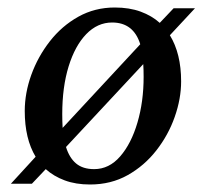

<svg xmlns="http://www.w3.org/2000/svg" viewBox="-20 -482 548 512"><path d="M9 8 75 -64Q46 -112 46 -186Q46 -234 63.5 -282.5Q81 -331 113 -372Q145 -413 189 -437.5Q233 -462 286 -462Q325 -462 355 -451Q385 -440 406 -421L443 -460H500L433 -388Q463 -339 463 -265Q463 -219 446 -170.5Q429 -122 397 -81Q365 -40 320.5 -15Q276 10 220 10Q182 10 152.5 -1Q123 -12 102 -31L65 8ZM146 -178Q146 -158 147 -141L354 -364Q336 -422 279 -422Q240 -422 210 -391Q180 -360 163 -305Q146 -250 146 -178ZM231 -31Q271 -31 300.5 -65Q330 -99 346.5 -155Q363 -211 363 -277Q363 -296 362 -311L156 -90Q165 -61 183 -46Q201 -31 231 -31Z"/></svg>

Font: Spectral Medium
Style: Italic
Weight: 500
Italic angle: -10°
Designer: Jean-Baptiste Levee
Foundry: Production Type
Version: Version 2.001